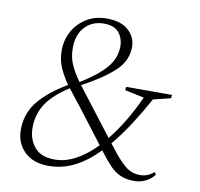

<svg xmlns="http://www.w3.org/2000/svg" viewBox="-77 -751 874 841"><g transform="rotate(10 360.5 -330.0)"><path d="M191 10Q123 10 84 -28Q45 -66 45 -125Q45 -196 87 -249.5Q129 -303 215 -354Q192 -386 176.5 -421Q161 -456 161 -498Q161 -546 183 -585Q205 -624 243.5 -647Q282 -670 331 -670Q396 -670 429 -639.5Q462 -609 462 -566Q462 -504 411.5 -457.5Q361 -411 271 -363Q277 -355 284 -346L430 -156Q496 -237 551 -357L465 -375L467 -390H671L669 -375L592 -356Q556 -291 520 -235.5Q484 -180 446 -135L462 -115Q496 -70 525.5 -45Q555 -20 594 -20Q627 -20 653 -43H655L662 -34Q646 -12 622 -1Q598 10 573 10Q536 10 510.5 -1.5Q485 -13 464.5 -34.5Q444 -56 421 -86L412 -98Q362 -46 307.5 -18Q253 10 191 10ZM207 -517Q207 -478 220.5 -446Q234 -414 262 -375Q337 -421 374 -464Q411 -507 411 -560Q411 -595 390.5 -620.5Q370 -646 323 -646Q272 -646 239.5 -611.5Q207 -577 207 -517ZM94 -143Q94 -92 123 -57Q152 -22 213 -22Q260 -22 306.5 -47Q353 -72 397 -118L287 -262Q271 -283 255 -302.5Q239 -322 225 -341Q156 -297 125 -250Q94 -203 94 -143Z"/></g></svg>

Font: Spectral ExtraLight
Style: Italic
Weight: 275
Italic angle: -10°
Designer: Jean-Baptiste Levee
Foundry: Production Type
Version: Version 2.001